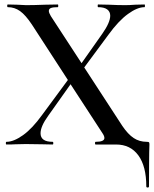

<svg xmlns="http://www.w3.org/2000/svg" viewBox="-20 -645 687 857"><path d="M647 0Q647 21 646 35Q646 51 645.5 85Q645 119 645 187Q645 192 639 192Q633 192 633 187Q633 97 597.5 48.5Q562 0 498 0H407Q404 0 404 -6Q404 -12 407 -12Q446 -12 446 -29Q446 -38 437 -51L295 -269L195 -128Q161 -81 161 -50Q161 -12 215 -12Q218 -12 218 -6Q218 0 215 0Q183 0 167 -1L95 -2L49 -1Q36 0 9 0Q6 0 6 -6Q6 -12 9 -12Q41 -12 82.5 -41.5Q124 -71 168 -132L283 -288L122 -536Q94 -578 69.5 -595.5Q45 -613 15 -613Q12 -613 12 -619Q12 -625 15 -625L56 -624Q84 -622 97 -622Q130 -622 182 -624L238 -625Q240 -625 240 -619Q240 -613 238 -613Q218 -613 208 -609.5Q198 -606 198 -596Q198 -588 207 -573L344 -363L437 -495Q472 -545 472 -575Q472 -593 458.5 -603Q445 -613 418 -613Q416 -613 416 -619Q416 -625 418 -625L466 -624Q506 -622 539 -622Q558 -622 584 -624L625 -625Q627 -625 627 -619Q627 -613 625 -613Q593 -613 551 -582.5Q509 -552 464 -490L356 -344L526 -83Q551 -46 576.5 -29Q602 -12 635 -12Q643 -12 645 -10Q647 -8 647 0Z"/></svg>

Font: Cormorant Garamond SemiBold
Style: Regular
Weight: 600
Designer: Christian Thalmann (Catharsis Fonts)
Version: Version 3.000